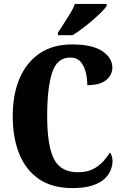

<svg xmlns="http://www.w3.org/2000/svg" viewBox="-20 -951 631 981"><path d="M349 10Q247 10 179.5 -36Q112 -82 78.5 -164.5Q45 -247 45 -358Q45 -467 79.5 -549Q114 -631 181.5 -677.5Q249 -724 348 -724Q452 -724 503 -689.5Q554 -655 554 -606Q554 -568 522.5 -542Q491 -516 426 -516Q426 -550 418 -582Q410 -614 391.5 -635.5Q373 -657 339 -657Q271 -657 246 -579Q221 -501 221 -358Q221 -207 255.5 -139Q290 -71 378 -71Q423 -71 454 -86.5Q485 -102 506.5 -125.5Q528 -149 542 -172Q548 -165 551.5 -152Q555 -139 555 -128Q555 -107 546 -83Q537 -59 515 -38Q493 -17 452.5 -3.5Q412 10 349 10ZM276 -784Q289 -805 306 -830.5Q323 -856 339 -882.5Q355 -909 363 -931H525V-921Q517 -908 497.5 -888.5Q478 -869 452.5 -847Q427 -825 400 -805Q373 -785 351 -771H276Z"/></svg>

Font: Noto Serif Sinhala ExtraCondensed Black
Style: Regular
Weight: 900
Width: 2
Designer: Jelle Bosma - Monotype Design Team
Foundry: Monotype Imaging Inc.
Version: Version 2.007; ttfautohint (v1.8.4.7-5d5b)